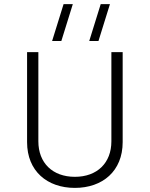

<svg xmlns="http://www.w3.org/2000/svg" viewBox="-20 -904 730 936"><path d="M345 -42C236 -42 167 -110 167 -215V-650H112V-211C112 -70 210 12 345 12C480 12 578 -70 578 -211V-650H523V-215C523 -110 454 -42 345 -42ZM234 -704H279L335 -884H290ZM415 -704H460L516 -884H471Z"/></svg>

Font: Grotesk 01 Extrafine
Style: Bold
Weight: 400
Designer: Frank Adebiaye, contributions by Jérémy Landes, Ariel Martín Pérez
Foundry: Velvetyne Type Foundry
Version: Version 3.000;Glyphs 3.1.2 (3150)